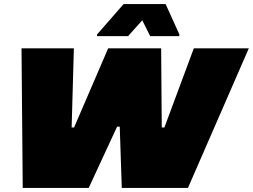

<svg xmlns="http://www.w3.org/2000/svg" viewBox="-20 -926 1246 946"><path d="M92 0 86 -688H344L333 -298H345L513 -688H774L777 -298H790L935 -688H1206L906 0H580L570 -302H557L417 0ZM458 -748V-756L589 -906H796L864 -756L863 -748H720L681 -826L611 -748Z"/></svg>

Font: Saira Expanded Black
Style: Italic
Weight: 900
Width: 7
Italic angle: -12°
Designer: Hector Gatti with collaboration of the Omnibus-Type team
Foundry: Omnibus-Type
Version: Version 1.101